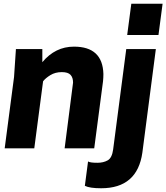

<svg xmlns="http://www.w3.org/2000/svg" viewBox="-20 -792 888 1025"><path d="M5 0ZM483 0H325L370 -351Q370 -378 356.5 -392.5Q343 -407 310 -407Q275 -407 249 -391Q223 -375 210 -358L163 0H5L55 -381L65 -530H206V-460Q275 -543 375 -543Q528 -543 532 -397Q532 -378 530 -358ZM826 -605H659L681 -772H848ZM520 213Q459 213 433 200L450 70Q461 77 500 77Q532 77 555 64Q578 51 584 6L654 -530H812L740 23Q713 213 520 213Z"/></svg>

Font: Tanohe Sans
Style: Bold Italic
Weight: 700
Designer: Village Type and Design LLC & Cristiano Sobral
Foundry: Cooper Hewitt Smithsonian Design Museum
Version: Version 1.00;September 29, 2021;FontCreator 13.0.0.2655 64-b